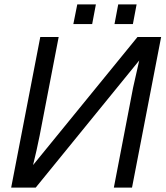

<svg xmlns="http://www.w3.org/2000/svg" viewBox="-20 -857 756 877"><path d="M143 0H31L164 -688H248L161 -237Q147 -167 131 -103L608 -688H716L583 0H500L588 -457L616 -581ZM587 -747H503L520 -837H604ZM401 -747H315L333 -837H418Z"/></svg>

Font: Libra Sans
Style: Italic
Weight: 400
Italic angle: -12°
Foundry: Context Ltd
Version: Version 1.002